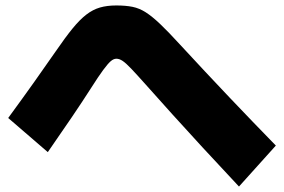

<svg xmlns="http://www.w3.org/2000/svg" viewBox="-20 -685 1040 703"><path d="M855 -2Q780 -82 721 -146Q662 -210 611.5 -266Q561 -322 513 -376Q480 -413 460.5 -433.5Q441 -454 429 -462Q417 -470 406 -470Q396 -470 385.5 -461Q375 -452 358 -429Q341 -406 313 -362Q281 -312 243 -256Q205 -200 155 -128L10 -253Q62 -324 105 -384.5Q148 -445 184 -497Q219 -548 245.5 -580.5Q272 -613 296 -631.5Q320 -650 346 -657.5Q372 -665 406 -665Q440 -665 465 -660Q490 -655 513.5 -640Q537 -625 566.5 -597Q596 -569 638 -523Q734 -419 820 -328.5Q906 -238 990 -152Z"/></svg>

Font: M PLUS 1 Thin Black
Style: Regular
Weight: 900
Version: Version 1.001